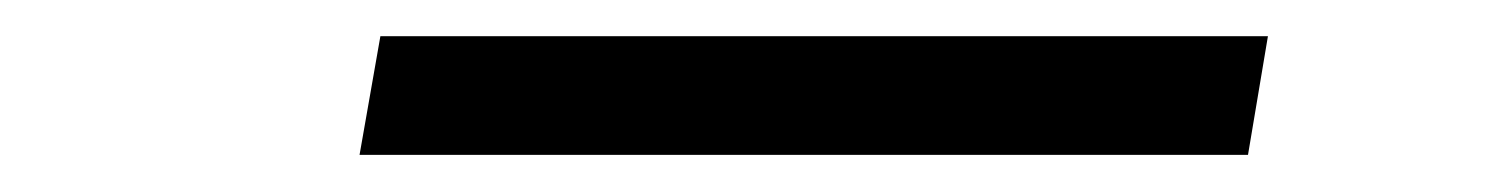

<svg xmlns="http://www.w3.org/2000/svg" viewBox="-20 -736 835 106"><path d="M178.5 -650.5 190 -716H680L669 -650.5Z"/></svg>

Font: Anybody UltraExpanded SemiBold
Style: Italic
Weight: 600
Width: 9
Italic angle: -10°
Designer: Tyler Finck
Foundry: Etcetera Type Company
Version: Version 1.010; ttfautohint (v1.8.3) -l 8 -r 50 -G 200 -x 14 